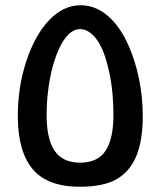

<svg xmlns="http://www.w3.org/2000/svg" viewBox="-20 -703 612 733"><path d="M285 10Q161 10 104.5 -57.5Q48 -125 48 -260Q48 -315 56 -367.5Q64 -420 81 -471Q114 -570 168 -626.5Q222 -683 288 -683Q354 -683 408 -627Q444 -589 470 -531Q496 -473 510.5 -403Q525 -333 525 -260Q525 -166 500 -106Q474 -46 423.5 -18Q373 10 285 10ZM286 -82Q353 -82 383 -127.5Q413 -173 413 -263Q413 -370 391 -452Q374 -521 346 -556.5Q318 -592 285 -592Q252 -592 223 -549Q204 -520 189 -474.5Q174 -429 166 -374.5Q158 -320 158 -262Q158 -173 188.5 -127.5Q219 -82 286 -82Z"/></svg>

Font: Noto Kufi Arabic Medium
Style: Regular
Weight: 500
Designer: Monotype Design Team, David Williams, Khaled Hosny
Foundry: Google LLC
Version: Version 2.109; ttfautohint (v1.8.4.7-5d5b)